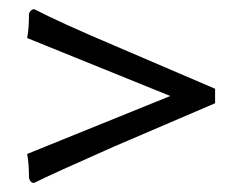

<svg xmlns="http://www.w3.org/2000/svg" viewBox="-20 -480 535 424"><path d="M455 -252 231 -156Q93 -95 55 -76Q47 -76 44 -87Q44 -119 40 -140L356 -268L40 -396Q44 -417 44 -449Q46 -458 55 -460Q113 -430 231 -380L455 -284Z"/></svg>

Font: Rosarivo
Style: Regular
Weight: 400
Designer: Pablo Ugerman
Foundry: Pablo Ugerman
Version: Version 1.003